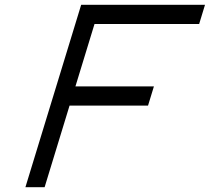

<svg xmlns="http://www.w3.org/2000/svg" viewBox="-20 -760 874 800"><path d="M794.2 -740H834.2L809.8 -660H769.8H373.8L294.3 -400H576.9H621.3L596.8 -320H552.5H269.8L178.1 -20L165.9 20H85.9L98.1 -20L189.8 -320L214.3 -400L306 -700L318.2 -740H358.2Z"/></svg>

Font: Nordica Plus
Style: NordicaClassicLtExtObl
Weight: 300
Version: Version 1.01